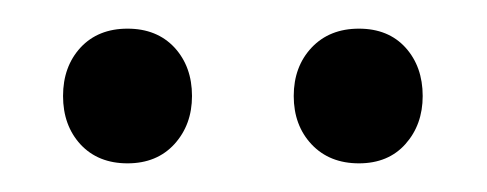

<svg xmlns="http://www.w3.org/2000/svg" viewBox="-20 -626 340 134"><path d="M69 -512Q48.5 -512 36.2 -525.2Q24 -538.5 24 -559Q24 -579.5 36.2 -592.8Q48.5 -606 69 -606Q89.5 -606 101.8 -592.8Q114 -579.5 114 -559Q114 -539 101.8 -525.5Q89.5 -512 69 -512ZM230.5 -512Q210 -512 197.5 -525.2Q185 -538.5 185 -559Q185 -579.5 197.5 -592.8Q210 -606 230.5 -606Q251 -606 263 -592.8Q275 -579.5 275 -559Q275 -539 263 -525.5Q251 -512 230.5 -512Z"/></svg>

Font: Fraunces 72pt S100 Light
Style: Regular
Weight: 300
Version: Version 1.000; ttfautohint (v1.8.3)